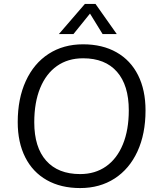

<svg xmlns="http://www.w3.org/2000/svg" viewBox="-20 -946 812 975"><path d="M70 -326Q70 -445 111 -534.5Q152 -624 227 -672.5Q302 -721 402 -721Q500 -721 571.5 -680.5Q643 -640 681 -564.5Q719 -489 719 -385Q719 -266 678 -177Q637 -88 562 -39.5Q487 9 387 9Q289 9 217.5 -31.5Q146 -72 108 -147.5Q70 -223 70 -326ZM634 -386Q634 -513 574 -581.5Q514 -650 402 -650Q325 -650 269.5 -611Q214 -572 184 -499Q154 -426 154 -325Q154 -198 214.5 -130Q275 -62 387 -62Q463 -62 518.5 -101Q574 -140 604 -213Q634 -286 634 -386ZM279 -773 411 -926H465L573 -773H501L437 -877L353 -773Z"/></svg>

Font: Muli
Style: Italic
Weight: 400
Italic angle: -4.541°
Designer: Vernon Adams
Foundry: Vernon Adams
Version: Version 2.001